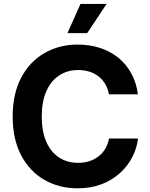

<svg xmlns="http://www.w3.org/2000/svg" viewBox="-20 -969 780 998"><path d="M383.6 9.8Q287 9.8 210.5 -34.2Q134.1 -78.2 90 -161.7Q45.9 -245.1 45.9 -363.3Q45.9 -482.2 90.4 -565.8Q134.9 -649.4 211.5 -693.3Q288 -737.3 383.6 -737.3Q445.7 -737.3 499.2 -720Q552.8 -702.7 594.2 -669.5Q635.7 -636.2 662.2 -588.2Q688.7 -540.2 696.9 -478.8H546.1Q540.9 -508.7 527.1 -532Q513.3 -555.3 492.4 -571.7Q471.5 -588.1 444.8 -596.5Q418 -605 386.8 -605Q330.1 -605 287.2 -576.6Q244.4 -548.3 220.7 -494.4Q197.1 -440.5 197.1 -363.3Q197.1 -284.7 221.1 -231Q245.1 -177.2 287.7 -149.9Q330.3 -122.6 386.3 -122.6Q417.4 -122.6 444.1 -131.1Q470.7 -139.7 491.9 -156Q513.1 -172.2 527.1 -195.6Q541.2 -219.1 546.6 -248.8H697.4Q691.3 -198.1 667.3 -151.8Q643.3 -105.5 603 -69Q562.8 -32.4 507.6 -11.3Q452.5 9.8 383.6 9.8ZM330.6 -796.7 398.4 -948.7H534.2L433.2 -796.7Z"/></svg>

Font: Adwaita Sans
Style: Regular
Weight: 400
Designer: Rasmus Andersson
Foundry: rsms
Version: Version 4.001;git-9221beed3